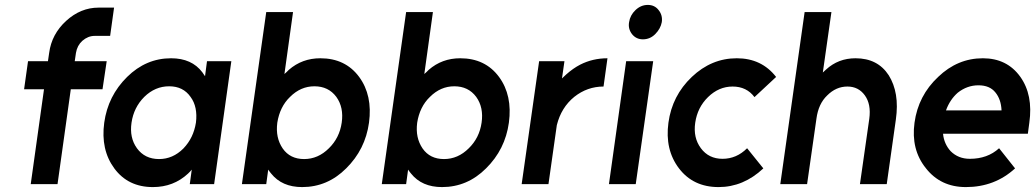

<svg xmlns="http://www.w3.org/2000/svg" viewBox="-20 -749 4211 781"><path d="M381 -718Q308 -718 249 -664Q190 -610 180 -534L175 -500H94L78 -386H159L105 0H214L268 -386H397L414 -500H284L289 -534Q294 -564 315 -583Q338 -603 365 -603H428L444 -718Z M822 -500 814 -439Q811 -443 808.5 -447Q806 -451 803 -455Q760 -512 676 -512Q574 -512 497 -436Q419 -359 404 -250Q389 -140 445 -64Q501 12 602 12Q686 12 745 -43Q749 -47 753 -51Q757 -55 760 -59L752 0H851L921 -500ZM668 -398Q725 -398 755 -355Q770 -335 775.5 -308.5Q781 -282 777 -250Q772 -219 759.5 -193Q747 -167 726 -145Q683 -102 627 -102Q569 -102 537 -146Q506 -189 515 -250Q524 -312 567 -355Q611 -398 668 -398Z M1259 -398Q1316 -398 1348 -355Q1379 -312 1370 -250Q1361 -188 1318 -146Q1274 -102 1217 -102Q1160 -102 1130 -145Q1115 -167 1109.5 -193Q1104 -219 1108 -250Q1113 -282 1126 -308.5Q1139 -335 1160 -355Q1203 -398 1259 -398ZM1283 -512Q1209 -512 1155 -465Q1151 -461 1146.5 -456.5Q1142 -452 1137 -448L1172 -700H1063L964 0H1063L1071 -59Q1074 -55 1077 -50.5Q1080 -46 1083 -43Q1127 12 1209 12Q1312 12 1388 -64Q1466 -141 1481 -250Q1496 -361 1441 -436Q1385 -512 1283 -512Z M1828 -398Q1885 -398 1917 -355Q1948 -312 1939 -250Q1930 -188 1887 -146Q1843 -102 1786 -102Q1729 -102 1699 -145Q1684 -167 1678.5 -193Q1673 -219 1677 -250Q1682 -282 1695 -308.5Q1708 -335 1729 -355Q1772 -398 1828 -398ZM1852 -512Q1778 -512 1724 -465Q1720 -461 1715.5 -456.5Q1711 -452 1706 -448L1741 -700H1632L1533 0H1632L1640 -59Q1643 -55 1646 -50.5Q1649 -46 1652 -43Q1696 12 1778 12Q1881 12 1957 -64Q2035 -141 2050 -250Q2065 -361 2010 -436Q1954 -512 1852 -512Z M2173 -500 2102 0H2211L2245 -240Q2263 -312 2316 -355Q2369 -397 2435 -397L2451 -512Q2391 -512 2340 -486Q2311 -471 2283 -446Q2279 -443 2275 -438.5Q2271 -434 2266 -430L2276 -500Z M2457 0H2566L2637 -500H2527ZM2672 -659Q2676 -687 2659 -708Q2643 -729 2615 -729Q2587 -729 2565 -708Q2543 -687 2539 -659Q2534 -632 2551 -610Q2568 -589 2595 -589Q2624 -589 2645 -610Q2667 -632 2672 -659Z M2977 -512Q2874 -512 2794 -436Q2714 -360 2699 -250Q2684 -140 2742 -64Q2800 12 2903 12Q3004 12 3085 -64L3019 -146Q2976 -103 2919 -103Q2863 -103 2831 -146Q2799 -189 2808 -250Q2817 -312 2860 -354Q2904 -397 2960 -397Q3017 -397 3049 -354L3137 -436Q3078 -512 2977 -512Z M3587 0 3624 -262Q3632 -318 3624.5 -363Q3617 -408 3595 -443Q3550 -512 3460 -512Q3390 -512 3340 -466Q3337 -464 3334 -460.5Q3331 -457 3327 -454L3362 -700H3253L3154 0H3263L3301 -266Q3309 -327 3345 -361Q3381 -397 3427 -397Q3472 -397 3498 -361Q3524 -325 3516 -266L3478 0Z M4161 -205 4167 -250Q4183 -363 4130 -437Q4076 -512 3978 -512Q3875 -512 3796 -436Q3715 -360 3700 -250Q3685 -141 3746 -65Q3806 12 3909 12Q4026 12 4109 -64L4044 -146Q3997 -103 3925 -103Q3878 -103 3847 -134Q3834 -148 3826 -166Q3818 -184 3816 -205ZM3960 -402Q4006 -402 4029 -373Q4052 -345 4054 -300H3828Q3844 -344 3876 -372Q3914 -402 3960 -402Z"/></svg>

Font: Unageo
Style: SemiBold-Italic
Weight: 600
Designer: Richard Sepsi
Foundry: Richard Sepsi
Version: Version 2.000